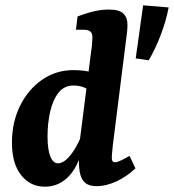

<svg xmlns="http://www.w3.org/2000/svg" viewBox="-20 -694 655 723"><path d="M344 7Q310 7 295 -11.5Q280 -30 278 -65Q277 -78 277 -100Q277 -122 277 -137L323 -499Q325 -510 326.5 -527.5Q328 -545 328 -553Q328 -569 320 -575.5Q312 -582 296 -582H266L272 -632Q309 -646 336.5 -652Q364 -658 391 -658Q429 -658 444.5 -643Q460 -628 460 -600Q460 -589 458.5 -574Q457 -559 455 -546L405 -148Q404 -136 402.5 -122.5Q401 -109 401 -98Q401 -83 413 -83Q420 -83 432.5 -88.5Q445 -94 468 -107L490 -60Q456 -28 417.5 -10.5Q379 7 344 7ZM149 9Q94 9 59.5 -34.5Q25 -78 25 -157Q25 -233 55 -294.5Q85 -356 137.5 -393Q190 -430 257 -430Q289 -430 320 -423.5Q351 -417 374 -409L338 -340Q319 -354 300.5 -363Q282 -372 256 -372Q222 -372 200.5 -345Q179 -318 169 -274Q159 -230 159 -180Q159 -131 169.5 -105Q180 -79 198 -79Q211 -79 224.5 -89Q238 -99 253 -120Q268 -141 282 -172L297 -165Q282 -79 243.5 -35Q205 9 149 9ZM491 -474 519 -674 615 -666Q606 -617 585.5 -563Q565 -509 540 -467Z"/></svg>

Font: Yrsa
Style: Italic
Weight: 400
Italic angle: -7.10001°
Designer: Anna Giedrys (Yrsa+Rasa design), David Brezina (Yrsa art-direction, Rasa art-direction, design)
Foundry: Rosetta Type Foundry
Version: Version 2.004